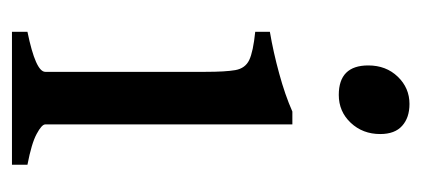

<svg xmlns="http://www.w3.org/2000/svg" viewBox="-212 -493 705 321"><g transform="rotate(90 140.5 -332.5)"><path d="M204.1 -615.7Q204.1 -586.4 185.3 -566.4Q166.5 -546.4 138.7 -546.4Q89.4 -546.4 89.4 -595.7Q89.4 -625.5 108.2 -645Q127 -664.6 153.8 -664.6Q176.8 -664.6 190.4 -652.3Q204.1 -640.1 204.1 -615.7ZM33.2 0V-25.9Q100.1 -39.6 100.1 -55.7V-323.7Q100.1 -356.9 97.2 -373.5Q94.2 -390.1 80.3 -396.7Q66.4 -403.3 33.2 -406.7V-431.2Q67.4 -437 103 -446.8Q138.7 -456.5 166.5 -468.8H188V-55.7Q188 -49.8 203.9 -41.3Q219.7 -32.7 255.4 -25.9V0Z"/></g></svg>

Font: Gentium Book Plus
Style: Regular
Weight: 400
Designer: Victor Gaultney, Annie Olsen, Iska Routamaa, Becca Hirsbrunner
Foundry: SIL International
Version: Version 6.101